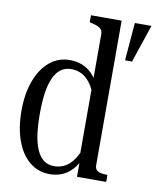

<svg xmlns="http://www.w3.org/2000/svg" viewBox="-85 -813 723 888"><g transform="rotate(10 277.0 -368.5)"><path d="M414 -68Q414 -47 430 -40Q446 -33 471 -33H473V0H336V-101H332V-668Q332 -682 326 -690Q320 -698 308.5 -703Q297 -708 279 -712L270 -714V-747H414ZM211 -526Q241 -526 267.5 -516Q294 -506 316 -483.5Q338 -461 354 -422L345 -374Q332 -414 314 -438.5Q296 -463 273.5 -474.5Q251 -486 225 -486Q195 -486 174.5 -470.5Q154 -455 141 -425.5Q128 -396 122 -354Q116 -312 116 -257Q116 -202 122 -160Q128 -118 141 -89Q154 -60 174 -45Q194 -30 223 -30Q251 -30 273.5 -42.5Q296 -55 314 -80.5Q332 -106 345 -145L352 -99Q337 -59 314.5 -35Q292 -11 265.5 -0.5Q239 10 209 10Q155 10 114.5 -23Q74 -56 52 -116.5Q30 -177 30 -257Q30 -337 52.5 -397.5Q75 -458 115.5 -492Q156 -526 211 -526ZM494 -569 554 -747H476L462 -579V-569Z"/></g></svg>

Font: Roboto Serif 120pt ExtraCondensed
Style: Regular
Weight: 400
Width: 2
Designer: Greg Gazdowicz
Foundry: Commercial Type
Version: Version 1.008